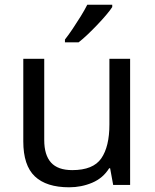

<svg xmlns="http://www.w3.org/2000/svg" viewBox="-20 -786 658 816"><path d="M533 -536V0H461L448 -71H444Q418 -29 372 -9.5Q326 10 274 10Q177 10 128 -36.5Q79 -83 79 -185V-536H168V-191Q168 -127 197 -95Q226 -63 287 -63Q376 -63 410.5 -113Q445 -163 445 -257V-536ZM457 -756Q448 -742 431 -722Q414 -702 393.5 -680.5Q373 -659 352.5 -639.5Q332 -620 314 -606H256V-618Q271 -637 288.5 -663Q306 -689 323 -716.5Q340 -744 351 -766H457Z"/></svg>

Font: Noto Sans New Tai Lue
Style: Regular
Weight: 400
Designer: Monotype Design Team
Foundry: Monotype Imaging Inc.
Version: Version 2.003